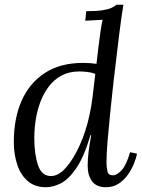

<svg xmlns="http://www.w3.org/2000/svg" viewBox="-20 -775 595 806"><path d="M173 11Q127 11 97 -14.5Q67 -40 52.5 -83.5Q38 -127 38 -179Q38 -277 70.5 -351.5Q103 -426 168 -468.5Q233 -511 329 -511Q344 -511 358 -510Q372 -509 385 -507Q389 -543 393.5 -579.5Q398 -616 402.5 -646.5Q407 -677 411 -692Q393 -691 374.5 -690Q356 -689 338 -688L342 -728Q386 -728 410.5 -732Q435 -736 448 -742Q461 -748 469 -755H498Q489 -701 479.5 -623.5Q470 -546 456 -427Q449 -363 442.5 -299.5Q436 -236 431.5 -182Q427 -128 427 -92Q427 -73 431 -56Q435 -39 454 -39Q471 -39 491 -61Q511 -83 526 -136L555 -130Q552 -112 542.5 -88.5Q533 -65 517 -42Q501 -19 478 -4Q455 11 425 11Q385 11 366.5 -14Q348 -39 348 -79Q348 -108 352 -139.5Q356 -171 363 -208H360Q333 -117 300.5 -69.5Q268 -22 235.5 -5.5Q203 11 173 11ZM194 -36Q226 -36 257.5 -72Q289 -108 315 -166Q341 -224 355 -289Q363 -324 368.5 -367Q374 -410 380 -465Q364 -471 346.5 -473Q329 -475 312 -475Q270 -475 238.5 -458Q207 -441 185 -412Q163 -383 149.5 -347Q136 -311 130 -272Q124 -233 124 -196Q124 -128 139.5 -82Q155 -36 194 -36Z"/></svg>

Font: Lora Italic
Style: Italic
Weight: 400
Italic angle: -3°
Designer: Olga Karpushina, Alexei Vanyashin (Cyrillic)
Foundry: Cyreal
Version: Version 2.210; ttfautohint (v1.8.1.43-b0c9)